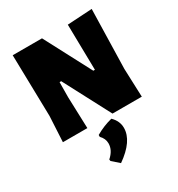

<svg xmlns="http://www.w3.org/2000/svg" viewBox="-219 -792 1147 1237"><g transform="rotate(-30 355.0 -173.5)"><path d="M650 -651 639 -211 647 0H429L247 -346H235L234 -234L242 0H60L70 -190L60 -647H278L460 -301H472L466 -640ZM406 25Q447 65 447 116Q447 213 317 304L265 258L263 246Q311 204 311 153Q311 117 283 89V75Q344 40 406 25Z"/></g></svg>

Font: Alegreya Sans Black
Style: Regular
Weight: 900
Designer: Juan Pablo del Peral
Foundry: Huerta Tipografica
Version: Version 2.007